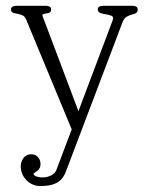

<svg xmlns="http://www.w3.org/2000/svg" viewBox="-20 -473 504 655"><path d="M449.7 -439.9Q449.7 -430.7 441.9 -427.2Q440.4 -426.3 438.7 -426Q437 -425.8 435.5 -424.8Q434.1 -424.3 432.4 -424.1Q430.7 -423.8 428.7 -422.9Q420.9 -420.9 412.1 -416Q403.3 -411.1 397.5 -396L204.6 112.8Q198.7 127.9 190.2 137.5Q181.6 147 170.4 152.3Q159.2 157.7 145.8 159.7Q132.3 161.6 117.2 161.6Q103 161.6 91.1 156.2Q79.1 150.9 70.1 141.6Q61 132.3 55.9 120.1Q50.8 107.9 50.8 94.7Q50.8 87.4 53 80.1Q55.2 72.8 59.6 66.7Q64 60.5 70.6 56.9Q77.1 53.2 85.9 53.2Q101.1 53.2 109.6 63Q118.2 72.8 118.2 86.9Q118.2 95.7 115.2 100.6Q112.3 105.5 107.9 109.4Q106.4 110.8 100.1 114.7L94.2 119.6Q94.7 123.5 98.4 126Q102.1 128.4 106.9 129.9Q111.8 131.3 116.7 131.8Q121.6 132.3 124.5 132.3Q140.1 132.3 154.1 125.7Q168 119.1 173.3 104.5L224.6 -31.7L69.3 -406.2Q64.5 -417.5 56.4 -420.9Q48.3 -424.3 40.5 -425.8L33.2 -427.2L26.4 -428.7Q22.9 -430.2 20.3 -432.6Q17.6 -435.1 17.6 -440.4Q17.6 -447.8 22.9 -450.4Q28.3 -453.1 34.2 -453.1H137.2Q144 -453.1 149.2 -450.4Q154.3 -447.8 154.3 -440.4Q154.3 -431.2 147 -429.2Q144.5 -428.2 141.4 -427.7Q138.2 -427.2 135.7 -426.8Q129.9 -425.8 126.7 -424.3Q123.5 -422.9 125 -418.9L247.6 -93.8L363.3 -400.9Q367.7 -412.1 364.5 -416Q361.3 -419.9 350.1 -422.4Q344.2 -423.8 338.4 -424.8Q332.5 -425.8 327.6 -426.8Q313.5 -430.7 313.5 -439.9Q313.5 -448.2 319.1 -450.7Q324.7 -453.1 331.1 -453.1H432.6Q438.5 -453.1 444.1 -450.7Q449.7 -448.2 449.7 -439.9Z"/></svg>

Font: Atsinvsda
Style: Regular
Weight: 400
Designer: Al Webster
Foundry: Al Webster and Michael Everson
Version: Version 2.000